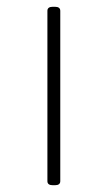

<svg xmlns="http://www.w3.org/2000/svg" viewBox="-20 -545 318 567"><path d="M136 2Q120 2 120 -10V-513Q120 -525 136 -525H142Q158 -525 158 -513V-10Q158 2 142 2Z"/></svg>

Font: Asap Semi Expanded Thin
Style: Regular
Weight: 100
Width: 6
Designer: Pablo Cosgaya
Foundry: Omnibus-Type
Version: Version 3.001; ttfautohint (v1.8.4.7-5d5b)